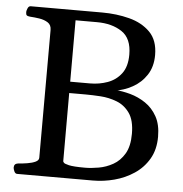

<svg xmlns="http://www.w3.org/2000/svg" viewBox="-51 -742 755 791"><g transform="rotate(5 327.0 -346.5)"><path d="M48.8 0Q40.5 0 36.4 -9.8Q32.2 -19.5 32.2 -24.9Q32.2 -41 48.3 -43Q67.9 -44.4 87.4 -47.6Q106.9 -50.8 120.4 -57.1Q133.8 -63.5 133.8 -74.2L134.3 -602.5Q134.3 -623.5 119.4 -633.1Q104.5 -642.6 84 -645.8Q63.5 -648.9 45.4 -649.9Q35.2 -650.9 31.5 -654.1Q27.8 -657.2 27.8 -668Q27.8 -673.3 32 -683.1Q36.1 -692.9 44.4 -692.9H340.3Q399.4 -692.9 452.4 -679.2Q505.4 -665.5 538.8 -631.8Q572.3 -598.1 572.3 -537.1Q572.3 -488.8 550 -454.8Q527.8 -420.9 492.4 -401.4Q457 -381.8 417.5 -376.5L419.4 -379.9Q450.2 -377.9 483.9 -368.7Q517.6 -359.4 547.1 -339.6Q576.7 -319.8 595.2 -286.6Q613.8 -253.4 613.8 -203.1Q613.8 -149.9 591.3 -111.3Q568.8 -72.8 531.7 -48.1Q494.6 -23.4 450.4 -11.7Q406.2 0 362.3 0ZM233.4 -397.5H315.4Q353.5 -397.5 387.9 -409.9Q422.4 -422.4 444.3 -451.2Q466.3 -480 466.3 -529.8Q466.3 -596.7 425.3 -624Q384.3 -651.4 322.3 -651.4H233.4ZM325.2 -49.8Q350.6 -49.8 381.3 -55.2Q412.1 -60.5 440.4 -76.4Q468.8 -92.3 487.1 -123.3Q505.4 -154.3 505.4 -205.6Q505.4 -261.2 484.1 -291.3Q462.9 -321.3 430.4 -333.7Q397.9 -346.2 363.3 -348.4Q328.6 -350.6 302.2 -350.6H233.4V-67.9Q233.4 -67.9 236.3 -63.2Q239.3 -58.6 258.3 -54.2Q277.3 -49.8 325.2 -49.8Z"/></g></svg>

Font: Gelasio
Style: Regular
Weight: 400
Designer: Eben Sorkin
Foundry: Eben Sorkin
Version: Version 1.008